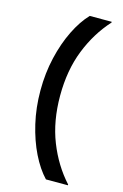

<svg xmlns="http://www.w3.org/2000/svg" viewBox="-128 -817 618 962"><g transform="rotate(15 181.0 -336.0)"><path d="M213 88Q173 46 141 -19Q109 -84 90 -165Q71 -246 71 -336Q71 -426 90 -507Q109 -588 141 -653Q173 -718 213 -760H327V-756Q256 -678 214.5 -573Q173 -468 173 -336Q173 -204 214.5 -99Q256 6 327 84V88Z"/></g></svg>

Font: Kufam Medium
Style: Regular
Weight: 500
Designer: Wael Morcos, Artur Schmal
Foundry: Original Type
Version: Version 1.300; ttfautohint (v1.8.3)